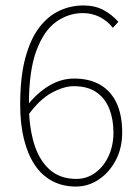

<svg xmlns="http://www.w3.org/2000/svg" viewBox="-20 -672 512 704"><path d="M258 12Q210 12 172 -8Q134 -28 108 -66.5Q82 -105 68 -161Q54 -217 54 -288Q54 -390 73 -460Q92 -530 124.5 -572Q157 -614 198.5 -633Q240 -652 286 -652Q328 -652 359 -635.5Q390 -619 414 -592L394 -570Q372 -597 344 -610.5Q316 -624 284 -624Q231 -624 186 -592Q141 -560 113.5 -486.5Q86 -413 86 -288Q86 -210 104 -148.5Q122 -87 160.5 -51.5Q199 -16 260 -16Q299 -16 330 -39Q361 -62 378.5 -100.5Q396 -139 396 -186Q396 -234 381 -272.5Q366 -311 334 -333.5Q302 -356 250 -356Q214 -356 169 -331.5Q124 -307 82 -248V-288Q117 -332 160.5 -358Q204 -384 252 -384Q308 -384 347.5 -361Q387 -338 407.5 -294Q428 -250 428 -186Q428 -129 404.5 -84.5Q381 -40 342.5 -14Q304 12 258 12Z"/></svg>

Font: Assistant ExtraLight ExtraLight
Style: Regular
Weight: 250
Version: Version 3.000